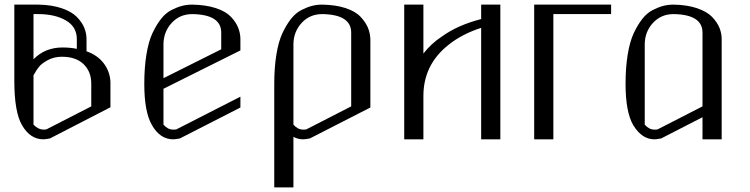

<svg xmlns="http://www.w3.org/2000/svg" viewBox="-20 -603 3248 831"><path d="M125 -542V-346.7Q175.8 -397.5 250 -397.5Q285.2 -397.5 312.5 -391.6V-433.6Q312.5 -487.3 265.1 -514.6Q217.8 -542 145.5 -542ZM42 -583H145.5Q204.1 -582 247.1 -567.4Q290 -552.7 312.5 -529.8Q335 -506.8 344.7 -482.9Q354.5 -459 354.5 -433.6V-380.9Q402.3 -364.3 429.2 -328.6Q456.1 -293 458 -248V-138.7L196.3 -3.9Q176.8 0 168 0Q110.4 0 75.2 -61.5Q42 -118.2 42 -252.9ZM125 -277.3V-63.5Q145.5 -42 169.9 -42Q176.8 -42 180.7 -43L375 -142.6V-241.2Q375 -293 341.8 -325.2Q308.6 -357.4 248 -357.4Q213.9 -357.4 187 -342.8Q160.2 -328.1 148.9 -314Q137.7 -299.8 125 -277.3Z M812.5 -583Q871.1 -582 914.1 -567.9Q957 -553.7 979 -530.8Q1001 -507.8 1010.7 -483.4Q1020.5 -459 1020.5 -433.6V-384.8L687.5 -218.8V-63.5Q706.1 -42 729.5 -42Q739.3 -42 743.2 -43L1020.5 -184.6V-137.7L758.8 -3.9Q739.3 0 729.5 0Q672.9 0 637.7 -61.5Q604.5 -118.2 604.5 -240.2Q604.5 -310.5 613.8 -367.2Q623 -423.8 640.1 -460Q657.2 -496.1 677.2 -521.5Q697.3 -546.9 722.2 -559.6Q747.1 -572.3 768.1 -577.6Q789.1 -583 812.5 -583ZM812.5 -542Q757.8 -542 722.7 -503.4Q687.5 -464.8 687.5 -410.2V-264.6L937.5 -389.6V-461.9Q937.5 -540 812.5 -542Z M1375 -542Q1320.3 -542 1285.2 -503.4Q1250 -464.8 1250 -410.2V-63.5Q1268.6 -42 1292 -42Q1301.8 -42 1305.7 -43L1500 -142.6V-461.9Q1500 -540 1375 -542ZM1375 -583Q1433.6 -582 1476.1 -567.9Q1518.6 -553.7 1540.5 -530.3Q1562.5 -506.8 1572.3 -483.4Q1582 -460 1583 -433.6V-137.7L1321.3 -3.9Q1301.8 0 1292 0Q1269.5 0 1250 -10.7V208H1167V-240.2Q1167 -310.5 1176.3 -367.2Q1185.5 -423.8 1202.6 -460Q1219.7 -496.1 1239.7 -521.5Q1259.8 -546.9 1284.7 -559.6Q1309.6 -572.3 1330.6 -577.6Q1351.6 -583 1375 -583Z M2062.5 -583H2145.5V0H2062.5V-482.4Q1980.5 -456.1 1922.9 -410.2Q1812.5 -324.2 1812.5 -187.5V0H1729.5V-583H1812.5V-371.1Q1845.7 -414.1 1891.6 -444.3Q1960 -494.1 2062.5 -520.5Z M2625 -583V-542H2375V0H2292V-583Z M2895.5 -583Q2954.1 -582 2997.1 -567.4Q3040 -552.7 3062 -529.8Q3084 -506.8 3093.8 -482.9Q3103.5 -459 3103.5 -433.6V0H3020.5V-95.7L2841.8 -3.9Q2822.3 0 2812.5 0Q2757.8 0 2720.7 -61.5Q2687.5 -118.2 2687.5 -240.2Q2687.5 -310.5 2696.8 -367.2Q2706.1 -423.8 2723.1 -460Q2740.2 -496.1 2760.3 -521.5Q2780.3 -546.9 2805.2 -559.6Q2830.1 -572.3 2851.1 -577.6Q2872.1 -583 2895.5 -583ZM2895.5 -542Q2840.8 -542 2805.7 -503.4Q2770.5 -464.8 2770.5 -410.2V-63.5Q2789.1 -42 2812.5 -42Q2822.3 -42 2826.2 -43L3020.5 -142.6V-461.9Q3020.5 -540 2895.5 -542Z"/></svg>

Font: wanta
Style: Medium
Weight: 500
Version: Version 0.91